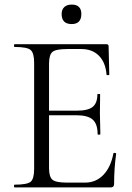

<svg xmlns="http://www.w3.org/2000/svg" viewBox="-20 -818 577 838"><path d="M293 -713Q249 -713 249 -757Q249 -776 260.5 -787Q272 -798 293 -798Q335 -798 335 -757Q335 -713 293 -713ZM475 -149Q476 -151 481.5 -150.5Q487 -150 487 -147Q478 -84 478 -15Q478 0 463 0H44Q41 0 41 -6Q41 -12 44 -12Q98 -12 113.5 -24.5Q129 -37 129 -81V-544Q129 -587 113.5 -600Q98 -613 44 -613Q41 -613 41 -619Q41 -625 44 -625H445Q454 -625 454 -616L457 -492Q457 -490 451 -490Q445 -490 445 -492Q441 -545 412 -574.5Q383 -604 335 -604H274Q224 -604 209 -591.5Q194 -579 194 -539V-335H316Q364 -335 384.5 -351.5Q405 -368 405 -406Q405 -408 411 -408Q417 -408 417 -406Q417 -384 416.5 -359.5Q416 -335 416 -325Q416 -310 417 -280Q418 -250 418 -233Q418 -230 412 -230Q406 -230 406 -233Q406 -277 384.5 -296Q363 -315 313 -315H194V-85Q194 -46 209 -33.5Q224 -21 272 -21H352Q399 -21 431.5 -55Q464 -89 475 -149Z"/></svg>

Font: Cormorant
Style: Regular
Weight: 400
Designer: Christian Thalmann (Catharsis Fonts)
Version: Version 1.000;PS 001.000;hotconv 1.0.70;makeotf.lib2.5.58329